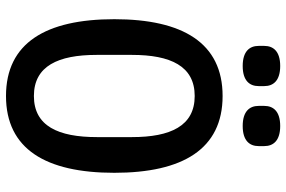

<svg xmlns="http://www.w3.org/2000/svg" viewBox="-177 -765 954 640"><g transform="rotate(90 300.0 -445.0)"><path d="M300 12C477 12 556 -121 556 -349C556 -577 477 -710 300 -710C123 -710 44 -577 44 -349C44 -121 123 12 300 12ZM300 -81C200 -81 163 -162 163 -290V-408C163 -536 200 -617 300 -617C400 -617 437 -536 437 -408V-291C437 -162 400 -81 300 -81ZM200 -777C249 -777 267 -800 267 -830V-849C267 -879 249 -902 200 -902C151 -902 133 -879 133 -849V-830C133 -800 151 -777 200 -777ZM400 -777C449 -777 467 -800 467 -830V-849C467 -879 449 -902 400 -902C351 -902 333 -879 333 -849V-830C333 -800 351 -777 400 -777Z"/></g></svg>

Font: IBM Plex Mono Medm
Style: Regular
Weight: 500
Monospace: yes
Designer: Mike Abbink, Paul van der Laan, Pieter van Rosmalen
Foundry: Bold Monday
Version: Version 2.004